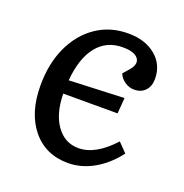

<svg xmlns="http://www.w3.org/2000/svg" viewBox="-102 -614 692 721"><g transform="rotate(20 243.5 -253.5)"><path d="M292 -521Q360 -521 402 -486Q444 -451 444 -394Q444 -365 427.5 -347.5Q411 -330 383 -330Q364 -330 346.5 -341.5Q329 -353 321 -372L342 -396Q367 -425 352 -445Q337 -465 290 -465Q226 -465 187.5 -417.5Q149 -370 141 -279L361 -288L356 -225H139Q140 -146 173.5 -99Q207 -52 262 -52Q330 -52 400 -129L435 -93Q396 -42 346.5 -14Q297 14 244 14Q154 14 101 -51Q48 -116 48 -225Q48 -313 79 -379.5Q110 -446 165 -483.5Q220 -521 292 -521Z"/></g></svg>

Font: Literata 12pt
Style: Italic
Weight: 400
Italic angle: -2°
Designer: Latin by Veronika Burian and Jose Scaglione. Greek by Irene Vlachou. Cyrillic by Vera Evstafieva
Foundry: TypeTogether
Version: Version 3.002